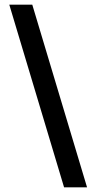

<svg xmlns="http://www.w3.org/2000/svg" viewBox="-20 -717 415 827"><path d="M256 90H355L119 -697H20Z"/></svg>

Font: Karma Variable Light
Style: Regular
Weight: 300
Designer: Joana Correia
Foundry: Indian Type Foundry
Version: Version 3.000